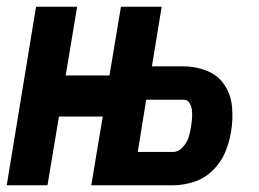

<svg xmlns="http://www.w3.org/2000/svg" viewBox="-28 -550 768 570"><path d="M-8 0H113L147 -204H277L243 0H486Q516 0 547.5 -10Q579 -20 603.5 -44Q628 -68 640.5 -98Q653 -128 658 -159Q664 -195 661 -231.5Q658 -268 639 -297Q620 -326 587 -339.5Q554 -353 517 -353H423L452 -530H331L297 -326H167L201 -530H79ZM381 -99 406 -254H517Q529 -254 535 -243.5Q541 -233 542 -221.5Q543 -210 542 -198Q541 -186 539 -174Q537 -158 532 -142.5Q527 -127 514.5 -113Q502 -99 486 -99Z"/></svg>

Font: Iosevka Sparkle Heavy
Style: Italic
Weight: 900
Italic angle: -9°
Designer: Belleve Invis
Foundry: Belleve Invis
Version: Version 4.5.0; ttfautohint (v1.8.3)